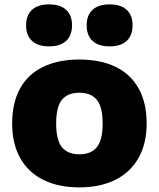

<svg xmlns="http://www.w3.org/2000/svg" viewBox="-20 -822 706 853"><path d="M34 -273.5Q34 -365 69 -428.5Q104 -492 171 -524.8Q238 -557.5 332.5 -557.5Q427 -557.5 494 -524.8Q561 -492 596.2 -428.5Q631.5 -365 631.5 -274Q631.5 -183.5 595 -119.5Q558.5 -55.5 491.2 -22.5Q424 10.5 332.5 10.5Q241 10.5 173.8 -22.2Q106.5 -55 70.2 -119Q34 -183 34 -273.5ZM436 -273Q436 -347 410.2 -378.5Q384.5 -410 332.5 -410Q281 -410 255.2 -378.8Q229.5 -347.5 229.5 -274Q229.5 -200 255 -168.2Q280.5 -136.5 332.5 -136.5Q384.5 -136.5 410.2 -168Q436 -199.5 436 -273ZM96 -709.5Q96 -754 122 -778.2Q148 -802.5 198 -802.5Q248 -802.5 274 -778.2Q300 -754 300 -709.5Q300 -665 274 -640.5Q248 -616 198 -616Q148 -616 122 -640.5Q96 -665 96 -709.5ZM365 -709.5Q365 -754 391 -778.2Q417 -802.5 467 -802.5Q517 -802.5 543 -778.2Q569 -754 569 -709.5Q569 -665 543 -640.5Q517 -616 467 -616Q417 -616 391 -640.5Q365 -665 365 -709.5Z"/></svg>

Font: Encode Sans Semi Expanded ExBd
Style: Regular
Weight: 800
Width: 6
Designer: Multiple Designers
Foundry: Impallari Type
Version: Version 2.000